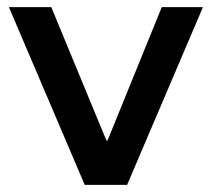

<svg xmlns="http://www.w3.org/2000/svg" viewBox="-20 -520 596 540"><path d="M218.3 0 5 -500H124.2L279.2 -125H282.5L435 -500H550.8L337.5 0Z"/></svg>

Font: Funnel Display Medium
Style: Regular
Weight: 500
Designer: NORD ID, Kristian Moeller
Foundry: Dicotype
Version: Version 1.000